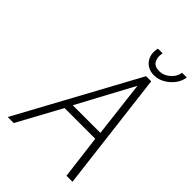

<svg xmlns="http://www.w3.org/2000/svg" viewBox="-247 -957 1061 1061"><g transform="rotate(45 283.0 -427.0)"><path d="M566 -854H529L528 -847Q521 -816 493.5 -793.5Q466 -771 434 -771Q397 -771 384 -793.5Q371 -816 376 -847L378 -854H341L339 -847Q333 -816 343 -790Q353 -764 375.5 -749Q398 -734 428 -734Q460 -734 488.5 -749.5Q517 -765 538 -790.5Q559 -816 565 -847ZM527 0 442 -700H402L21 0H68L208 -257H448L480 0ZM229 -300 406 -629 445 -300Z"/></g></svg>

Font: Advent Pro Light
Style: Italic
Weight: 300
Italic angle: -12°
Version: Version 3.000